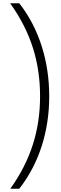

<svg xmlns="http://www.w3.org/2000/svg" viewBox="-20 -886 372 1174"><path d="M281 -297C281 -510 220 -710 98 -866H42C171 -686 225 -503 225 -297C225 -93 170 91 43 268H98C220 112 281 -85 281 -297Z"/></svg>

Font: Noto Sans Telugu UI Condensed Light
Style: Regular
Weight: 300
Width: 3
Designer: Jelle Bosma - Monotype Design Team
Foundry: Monotype Imaging Inc.
Version: Version 2.005